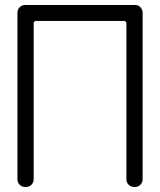

<svg xmlns="http://www.w3.org/2000/svg" viewBox="-20 -750 642 770"><path d="M520 0Q505 0 496 -9Q487 -18 487 -31V-655Q487 -661 484.5 -663.5Q482 -666 474 -666H127Q115 -666 115 -657V-31Q115 -18 106 -9Q97 0 83 0Q68 0 59 -9Q50 -18 50 -31V-699Q50 -712 59 -721Q68 -730 81 -730H522Q536 -730 544 -720Q552 -710 552 -699V-31Q552 -18 543 -9Q534 0 520 0Z"/></svg>

Font: Gardens CM
Style: Regular
Weight: 400
Designer: Created by: Aleksander Shevchuk, 2010. Modifed by: Daren Olsen, 2020.
Foundry: High-Logic / FontCreator v.13.0.0 build 2663 (64-bit)
Version: Version 3.003 Ukrainian, initial release